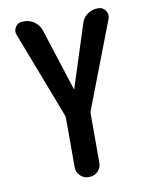

<svg xmlns="http://www.w3.org/2000/svg" viewBox="-83 -791 666 852"><g transform="rotate(-10 250.0 -365.0)"><path d="M190.4 -290 42 -676.8Q34.2 -695.3 45.4 -712.9Q56.6 -730.5 78.1 -730.5H85.9Q111.3 -730.5 131.8 -715.3Q152.3 -700.2 160.2 -675.8L250 -396.5Q250 -395.5 251 -395Q252 -394.5 252 -396.5L341.8 -675.8Q348.6 -700.2 369.1 -715.3Q389.6 -730.5 416 -730.5H419.9Q439.5 -730.5 451.2 -713.4Q462.9 -696.3 456.1 -676.8L307.6 -290Q304.7 -282.2 304.7 -274.4V-54.7Q304.7 -31.2 288.6 -15.6Q272.5 0 248.5 0Q224.6 0 209 -16.1Q193.4 -32.2 193.4 -54.7V-274.4Q193.4 -282.2 190.4 -290Z"/></g></svg>

Font: Rounded Mgen+ 1m medium
Style: Regular
Weight: 500
Designer: [Source Han Sans]
Ryoko NISHIZUKA  (kana & ideographs); Paul D. Hunt (Latin, Greek & Cyrillic); Wenlong ZHANG  (bopomofo
Version: Version 1.059.20150602